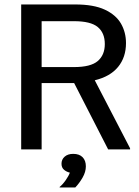

<svg xmlns="http://www.w3.org/2000/svg" viewBox="-20 -670 623 861"><path d="M75 0V-650H317.5Q400 -650 450 -626.7Q500 -603.3 522.5 -564.2Q545 -525 545 -476.7Q545 -413.3 509.6 -370Q474.2 -326.7 405 -310L563.3 -5V0H465L312.5 -297.5H166.7V0ZM166.7 -369.2H311.7Q386.7 -369.2 418.3 -396.2Q450 -423.3 450 -472.5Q450 -522.5 418.3 -548.8Q386.7 -575 311.7 -575H166.7ZM247.5 170.8V168.3Q261.7 156.7 275 137.5Q288.3 118.3 293.3 104.2Q278.3 100.8 267.1 91.3Q255.8 81.7 255.8 64.2Q255.8 45 270 32.5Q284.2 20 308.3 20Q335.8 20 350.4 35Q365 50 365 75.8Q365 100.8 350.4 126.3Q335.8 151.7 317.5 170.8Z"/></svg>

Font: Familjen Grotesk GF
Style: Regular
Weight: 400
Designer: Anders Wikstroem, Jonas Baeckman, Matilda Gysing, Kristian Moeller
Foundry: Familjen STHLM AB
Version: Version 2.000; Beta; Release 4; Build 6